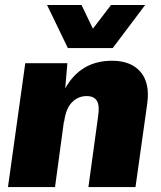

<svg xmlns="http://www.w3.org/2000/svg" viewBox="-20 -755 651 775"><path d="M432.1 -509.8Q509.3 -509.8 547.6 -464.4Q585.9 -418.9 574.2 -335.9L526.9 0H336.9L376 -285.2Q382.8 -329.6 370.8 -348.4Q358.9 -367.2 330.1 -367.2Q294.9 -367.2 270.3 -341.8Q245.6 -316.4 238.8 -263.2H237.8L202.1 0H12.2L55.2 -308.1L82 -500H252L243.2 -397.9Q305.2 -509.8 432.1 -509.8ZM169.9 -734.9H309.1L355 -639.2L428.2 -734.9H565.9L435.1 -561H253.9Z"/></svg>

Font: Human Sans Black
Style: Italic
Weight: 800
Italic angle: -8°
Designer: Tim Radville
Foundry: Continuum
Version: Version 1.000;FEAKit 1.0